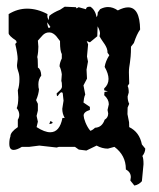

<svg xmlns="http://www.w3.org/2000/svg" viewBox="-20 -455 484 584"><path d="M176.8 -434.6 211.4 -433.1Q211.4 -429.7 213.4 -429.7L219.2 -433.1L241.7 -426.8Q241.7 -434.6 252.4 -434.6H254.9Q269.5 -425.3 273.9 -402.8Q277.3 -407.7 277.3 -417L284.7 -427.2Q296.9 -433.6 308.6 -433.6Q323.7 -433.6 338.4 -423.3Q356.4 -432.6 369.6 -432.6Q405.3 -432.6 406.2 -365.2Q396 -351.1 387.2 -324.2L378.4 -313Q378.4 -294.9 377.4 -283.7Q376.5 -272.5 375.2 -264.4Q374 -256.3 373 -249.8Q372.1 -243.2 372.1 -234.9L373 -200.7L368.2 -193.4Q371.6 -187 371.6 -173.8L368.2 -161.6Q368.2 -148.4 373 -139.2L368.2 -127.9L367.7 -107.9L372.6 -83L373 -68.4Q404.3 -53.2 411.6 -15.6L421.9 -2.9Q421.4 9.3 413.1 19.5Q416.5 25.9 416.5 44.4L411.6 96.2Q402.3 106.9 388.7 109.4L376.5 94.2L377.9 84Q377.9 68.4 362.8 60.5V59.1Q362.8 17.6 328.1 -8.3L308.1 -2.9Q290.5 -2.9 273.9 -12.2L242.7 2.9L219.7 0L208 -8.3H159.2L152.3 -6.3L99.6 -12.2L68.8 -8.3H46.4Q31.2 1 21.5 1Q8.3 1 8.3 -17.6Q8.3 -31.2 11.7 -40V-40.5Q11.7 -53.2 34.2 -68.4V-90.8Q38.6 -98.1 38.6 -105.5Q38.6 -116.7 30.8 -126Q35.6 -136.2 35.6 -159.2L34.2 -180.2Q39.1 -194.8 39.1 -214.4Q39.1 -228.5 35.4 -238Q31.7 -247.6 31.7 -256.8L33.7 -275.4Q33.7 -290.5 26.4 -321.3L30.8 -326.2L28.8 -331.5Q6.3 -346.7 6.3 -354V-412.1Q33.2 -428.7 62.5 -428.7Q93.3 -428.7 124.5 -412.1L124 -407.2Q124 -400.4 127.9 -393.6L129.9 -406.7Q136.2 -412.1 144.5 -416.7Q152.8 -421.4 162.6 -425.3ZM123.5 -387.2Q125 -369.6 129.4 -369.6L133.3 -373ZM275.9 -344.7 253.4 -326.2 243.7 -330.1 248 -320.3 244.6 -283.2 247.6 -267.6 243.2 -243.2 244.6 -215.8 233.9 -195.3 239.3 -167.5Q236.8 -162.1 235.6 -156Q234.4 -149.9 233.9 -143.1L253.4 -129.9V-120.6Q234.4 -114.7 234.4 -103.5Q234.4 -100.6 235.8 -94.7Q237.3 -88.9 240 -82.3Q242.7 -75.7 246.6 -68.8Q250.5 -62 254.9 -57.1Q262.2 -59.6 269 -66.4Q290.5 -67.4 298.3 -90.8Q309.1 -97.2 309.1 -109.9L307.1 -120.6L311 -137.7Q311 -152.8 296.9 -165.5L297.9 -175.3L308.1 -177.2L296.9 -180.2V-186Q310.1 -197.8 310.1 -214.8Q310.1 -231 298.3 -251.5Q300.8 -268.6 312.5 -287.1L307.1 -294.4Q307.1 -302.2 304.7 -308.3Q302.2 -314.5 298.6 -320.1Q294.9 -325.7 290.8 -331.5Q286.6 -337.4 282.7 -344.7L284.2 -353Q284.2 -362.3 276.9 -375ZM95.2 -331.5 96.7 -313Q96.7 -305.7 95.9 -297.6Q95.2 -289.6 93.3 -281.2Q95.2 -277.8 95.2 -256.3V-249.5Q104.5 -244.6 105.5 -225.1Q96.7 -213.9 96.7 -198.7Q96.7 -187.5 98.6 -184.1Q97.7 -168.5 89.8 -150.4L95.2 -139.2V-118.7L91.3 -102.5L95.2 -85L91.3 -68.4Q115.7 -52.7 132.8 -52.7Q161.6 -52.7 169.9 -96.2H176.8Q169.4 -109.4 169.4 -124L173.3 -148.9L171.4 -166Q171.4 -174.3 167.5 -174.3Q165 -174.3 163.1 -172.4Q161.1 -170.4 159.4 -168.2Q157.7 -166 156.5 -164.3Q155.3 -162.6 154.8 -162.6Q152.3 -162.6 152.3 -170.9Q155.3 -173.8 161.9 -179.9Q168.5 -186 168.5 -191.9Q168.5 -204.6 166.5 -208.5L168 -229Q167 -236.3 165.3 -242.4Q163.6 -248.5 161.1 -253.4Q161.6 -264.2 168 -277.3V-290.5Q162.6 -300.3 162.6 -325.7V-330.1Q160.6 -332 157.7 -336.4Q154.8 -340.8 150.9 -345.2Q147 -349.6 141.6 -353Q136.2 -356.4 129.9 -356.4Q123 -356.4 118.7 -354.2Q114.3 -352.1 110.6 -348.6Q106.9 -345.2 103.5 -340.8Q100.1 -336.4 95.2 -331.5ZM133.3 -86.9Q140.1 -84 140.1 -82Q140.1 -79.1 129.9 -77.6Z"/></svg>

Font: Truetypewriter PolyglOTT
Style: Regular
Weight: 400
Designer: Sergey Beatoff a.k.a. Sam_T
Version: Version 3.76